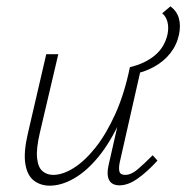

<svg xmlns="http://www.w3.org/2000/svg" viewBox="-20 -581 588 606"><path d="M137 5Q108 5 87 -11Q66 -27 60 -63.5Q54 -100 68 -160L126 -410H164L106 -163Q94 -112 97 -82.5Q100 -53 114 -41Q128 -29 148 -29Q178 -29 213 -51Q248 -73 282 -116Q316 -159 344.5 -222.5Q373 -286 390 -369H414Q393 -273 361 -203Q329 -133 291.5 -87Q254 -41 214 -18Q174 5 137 5ZM357 4Q342 4 332.5 -3Q323 -10 320.5 -24.5Q318 -39 323 -61L393 -369H426L358 -69Q354 -50 357 -39.5Q360 -29 375 -29Q394 -29 414.5 -46.5Q435 -64 462 -91L477 -74Q444 -38 414 -17Q384 4 357 4ZM398 -346 390 -369Q437 -380 468.5 -406Q500 -432 509 -474Q513 -495 508.5 -512Q504 -529 492 -539L518 -561Q538 -546 544.5 -523.5Q551 -501 545 -472Q538 -439 517.5 -413Q497 -387 466 -370Q435 -353 398 -346Z"/></svg>

Font: Ysabeau ExtraLight
Style: Italic
Weight: 250
Italic angle: -12°
Version: Version 2.000;gftools[0.9.27.dev2+g8671c4b]